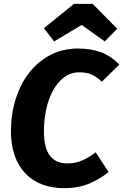

<svg xmlns="http://www.w3.org/2000/svg" viewBox="-20 -964 642 1001"><path d="M511 -538Q485 -563 458.5 -575Q432 -587 394 -587Q348 -587 313.5 -560.5Q279 -534 255.5 -490.5Q232 -447 220.5 -392Q209 -337 209 -281Q209 -192 240.5 -152Q272 -112 329 -112Q373 -112 408.5 -127.5Q444 -143 479 -170L546 -67Q502 -31 445.5 -7Q389 17 314 17Q252 17 201 -2Q150 -21 113.5 -58.5Q77 -96 57 -151.5Q37 -207 37 -281Q37 -368 61.5 -446.5Q86 -525 131 -583.5Q176 -642 241 -676.5Q306 -711 387 -711Q455 -711 507 -691.5Q559 -672 602 -627ZM262 -748 209 -817 366 -944H463L591 -814L526 -748L406 -834Z"/></svg>

Font: Szlgxwxxxixliatcpuztgldltzi
Style: Regular
Weight: 700
Italic angle: -8°
Designer: Carrois Corporate & Edenspiekermann
Foundry: Carrois Corporate GbR & Edenspiekermann AG
Version: Version 2.001